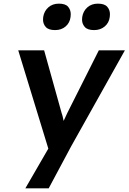

<svg xmlns="http://www.w3.org/2000/svg" viewBox="-20 -803 705 1053"><path d="M119 230 245 12 80 -527H222L318 -183Q323 -170 327 -149Q328 -144 329 -140Q339 -161 349 -183L522 -527H665L370 0L247 230ZM496 -638Q460 -638 445 -655Q430 -672 430 -695Q430 -702 431 -710Q436 -742 459 -762.5Q482 -783 517 -783Q553 -783 568 -766Q583 -749 583 -725Q583 -718 582 -710Q578 -678 554.5 -658Q531 -638 496 -638ZM282 -638Q246 -638 231 -655Q216 -672 216 -695Q216 -702 217 -710Q222 -742 245 -762.5Q268 -783 303 -783Q339 -783 353.5 -766Q368 -749 368 -725Q368 -718 367 -710Q363 -678 340 -658Q317 -638 282 -638Z"/></svg>

Font: Lexend Med
Style: Italic
Weight: 500
Italic angle: -8.13011°
Designer: Bonnie Shaver-Troup, Thomas Jockin
Foundry: Lexend
Version: Version 1.007